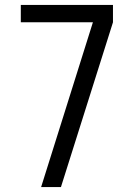

<svg xmlns="http://www.w3.org/2000/svg" viewBox="-20 -755 540 775"><path d="M146 0 355 -665H64V-735H436V-665L226 0Z"/></svg>

Font: Iosevka Fixed
Style: Regular
Weight: 400
Monospace: yes
Designer: Belleve Invis
Foundry: Belleve Invis
Version: Version 33.2.4